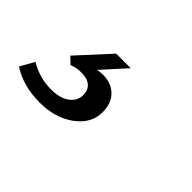

<svg xmlns="http://www.w3.org/2000/svg" viewBox="-111 -128 476 476"><g transform="rotate(45 126.5 110.0)"><path d="M102 60Q131 60 149 77.5Q167 95 167 127Q167 166 130.5 193Q94 220 39 220Q-18 220 -60 193L-39 156Q-4 177 37 177Q67 177 85 164Q103 151 103 130Q103 113 92 103.5Q81 94 61 94Q43 94 28 100L11 84L88 0H139L83 62Q91 60 102 60Z"/></g></svg>

Font: CST
Style: Italic
Weight: 400
Italic angle: -14°
Version: Version 1.00